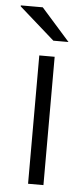

<svg xmlns="http://www.w3.org/2000/svg" viewBox="-65 -754 343 784"><g transform="rotate(5 107.0 -361.5)"><path d="M81 0V-526H144V0ZM195 -591H133L-12 -719V-723H78Z"/></g></svg>

Font: Archivo Expanded ExtraLight
Style: Regular
Weight: 250
Width: 7
Designer: Hector Gatti
Foundry: Omnibus-Type
Version: Version 2.001